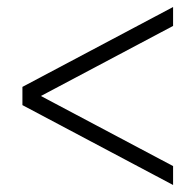

<svg xmlns="http://www.w3.org/2000/svg" viewBox="-20 -616 558 548"><path d="M474 -88 44 -316V-368L474 -596V-542L76 -331V-353L474 -142Z"/></svg>

Font: Platypi Light
Style: Regular
Weight: 300
Designer: David Sargent
Foundry: Bolt Cutter Type
Version: Version 1.200